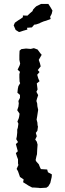

<svg xmlns="http://www.w3.org/2000/svg" viewBox="-20 -955 332 981"><path d="M151 3H144L125 -7L111 -16L98 -24L101 -38L82 -51L79 -60L72 -80L65 -92L74 -112L72 -120V-141L67 -154L61 -173L71 -182L61 -219L72 -229L63 -244L66 -258L68 -277V-293L71 -302L74 -323L69 -334L76 -351L78 -360L80 -374L68 -392L74 -410L76 -427L74 -439L82 -455V-470L69 -481L71 -501L74 -515L83 -530L80 -538L79 -559V-576L82 -588L70 -599L80 -620L83 -630L79 -649V-673L80 -696L89 -704L113 -707L137 -705L153 -709L172 -702L186 -683L193 -675L178 -649L184 -632L188 -616L173 -597L182 -587L170 -573L176 -553L182 -540L168 -529L172 -498L166 -486L175 -469L169 -451L166 -439L170 -426L171 -412L175 -394L170 -361L167 -344L171 -329L172 -315L174 -308L171 -287L163 -276L168 -259L160 -242L168 -231L172 -216L170 -189L169 -167L166 -156L162 -137L166 -129L178 -116L184 -101L189 -91L221 -89L225 -75L245 -64L244 -50L237 -20L227 -3L217 4L183 6L180 5ZM76 -792 60 -802 50 -825 56 -839 73 -851 84 -858 97 -867V-876L120 -875L134 -888L146 -898L149 -906L160 -918L167 -924L180 -930L190 -935H205H218H227L238 -918L248 -901L244 -884L236 -869L239 -858L223 -852L215 -849L204 -846L187 -839L182 -836L164 -830L155 -829L143 -815L118 -813L120 -804L99 -798L81 -792Z"/></svg>

Font: Winky Rough
Style: Regular
Weight: 400
Designer: Simon Atzbach
Foundry: typofactur
Version: Version 1.206